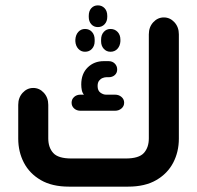

<svg xmlns="http://www.w3.org/2000/svg" viewBox="-20 -696 735 716"><path d="M345 -595Q330 -595 320.5 -605.5Q311 -616 311 -633V-637Q311 -655 320.5 -665.5Q330 -676 345 -676Q360 -676 370 -665.5Q380 -655 380 -637V-633Q380 -616 370 -605.5Q360 -595 345 -595ZM458 0H237Q174 0 132 -24.5Q90 -49 69 -89.5Q48 -130 48 -179V-305Q48 -332 64.5 -350Q81 -368 104 -368Q127 -368 143.5 -350Q160 -332 160 -305V-180Q160 -146 178.5 -125.5Q197 -105 246 -105H449Q498 -105 516.5 -125.5Q535 -146 535 -180V-568Q535 -595 551.5 -613Q568 -631 591 -631Q614 -631 630.5 -613Q647 -595 647 -568V-179Q647 -130 626 -89.5Q605 -49 563 -24.5Q521 0 458 0ZM261 -548Q262 -566 272 -577Q282 -588 297 -588Q313 -588 323 -577Q333 -566 333 -548V-542Q333 -525 323 -514Q313 -503 297 -503Q282 -503 272 -514Q262 -525 261 -542ZM357 -548Q357 -566 367 -577Q377 -588 392 -588Q408 -588 418.5 -577Q429 -566 429 -548V-542Q428 -525 418 -514Q408 -503 392 -503Q377 -503 367 -514Q357 -525 357 -542ZM293 -343Q287 -350 285 -360Q283 -370 283 -381Q283 -421 307 -444.5Q331 -468 367 -468H385Q399 -468 408 -459Q417 -450 417 -437Q417 -424 408 -416Q399 -408 385 -408H376Q370 -408 362.5 -405Q355 -402 349.5 -395Q344 -388 344 -375Q344 -358 354.5 -350.5Q365 -343 375 -343H409Q423 -343 433 -334.5Q443 -326 443 -313Q443 -300 433 -291.5Q423 -283 409 -283H280Q266 -283 256.5 -291.5Q247 -300 247 -313Q247 -326 256.5 -334.5Q266 -343 280 -343Z"/></svg>

Font: Beiruti
Style: Bold
Weight: 700
Designer: Arlette Boutros
Foundry: Boutros
Version: Version 1.41